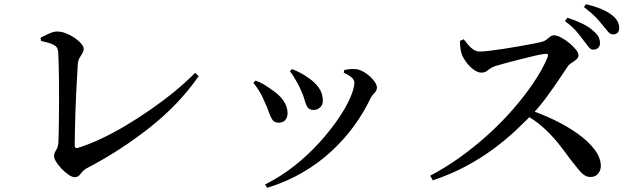

<svg xmlns="http://www.w3.org/2000/svg" viewBox="-20 -848 3030 920"><path d="M337 1Q326 1 309 -10.5Q292 -22 276 -38.5Q260 -55 249.5 -72Q239 -89 239 -100Q239 -114 249 -129Q259 -144 260 -168Q261 -187 261.5 -220.5Q262 -254 262.5 -296.5Q263 -339 263 -383.5Q263 -428 262.5 -470Q262 -512 261 -545.5Q260 -579 259 -598Q258 -611 252.5 -620Q247 -629 230 -636.5Q213 -644 176 -652L175 -668Q193 -677 215 -687Q237 -697 254 -697Q274 -697 296 -688.5Q318 -680 337.5 -666.5Q357 -653 369 -639Q381 -625 381 -615Q381 -604 375 -593.5Q369 -583 362 -571.5Q355 -560 353 -544Q352 -528 350 -492.5Q348 -457 345.5 -410.5Q343 -364 341.5 -315Q340 -266 339 -223Q338 -180 338 -152Q338 -136 352 -139Q401 -154 459.5 -181Q518 -208 579.5 -244.5Q641 -281 701.5 -323Q762 -365 817 -410Q872 -455 915 -499L932 -483Q838 -348 699 -238Q560 -128 400 -44Q382 -35 374 -24.5Q366 -14 358.5 -6.5Q351 1 337 1Z M1250 36Q1326 -2 1391.5 -54Q1457 -106 1509.5 -164Q1562 -222 1600 -277.5Q1638 -333 1658 -379Q1678 -425 1678 -452Q1678 -465 1665 -476.5Q1652 -488 1627 -500L1630 -513Q1641 -515 1655.5 -516.5Q1670 -518 1682 -517Q1699 -516 1717.5 -506.5Q1736 -497 1751.5 -483Q1767 -469 1776.5 -454.5Q1786 -440 1786 -428Q1786 -414 1773.5 -401.5Q1761 -389 1753 -372Q1723 -309 1677 -245.5Q1631 -182 1570 -125Q1509 -68 1431.5 -22.5Q1354 23 1260 52ZM1314 -260Q1295 -260 1285.5 -274Q1276 -288 1268.5 -310.5Q1261 -333 1248 -360Q1236 -389 1222.5 -411Q1209 -433 1194 -451L1205 -462Q1227 -454 1246.5 -442Q1266 -430 1279 -420Q1317 -396 1337.5 -366.5Q1358 -337 1358 -305Q1358 -286 1347 -273Q1336 -260 1314 -260ZM1482 -321Q1463 -321 1454 -334Q1445 -347 1439.5 -369Q1434 -391 1421 -418Q1415 -432 1406 -448.5Q1397 -465 1387.5 -480.5Q1378 -496 1369 -506L1379 -517Q1402 -508 1421 -498Q1440 -488 1459 -474Q1489 -454 1508 -427Q1527 -400 1527 -365Q1527 -344 1513 -332.5Q1499 -321 1482 -321Z M2823 -610Q2811 -610 2801 -622Q2791 -634 2778 -652Q2763 -673 2742.5 -697Q2722 -721 2687 -747L2699 -763Q2739 -750 2771 -734.5Q2803 -719 2824 -699Q2842 -684 2848.5 -670Q2855 -656 2855 -641Q2855 -627 2846 -618.5Q2837 -610 2823 -610ZM2041 -6Q2112 -43 2181.5 -92.5Q2251 -142 2316 -200.5Q2381 -259 2436.5 -322.5Q2492 -386 2535.5 -450Q2579 -514 2604 -574Q2611 -592 2593 -590Q2573 -588 2541 -580.5Q2509 -573 2473.5 -564Q2438 -555 2406 -546.5Q2374 -538 2355 -532Q2339 -527 2329 -519.5Q2319 -512 2310 -506Q2301 -500 2287 -500Q2269 -500 2249.5 -514.5Q2230 -529 2215 -549Q2200 -569 2194 -584Q2189 -597 2186.5 -614.5Q2184 -632 2184 -652L2202 -660Q2212 -647 2223.5 -633Q2235 -619 2249 -610Q2263 -601 2279 -601Q2298 -601 2329 -605Q2360 -609 2396.5 -614.5Q2433 -620 2469 -626.5Q2505 -633 2534 -638.5Q2563 -644 2578 -648Q2590 -651 2599 -658.5Q2608 -666 2616.5 -672.5Q2625 -679 2634 -679Q2648 -679 2668 -668.5Q2688 -658 2707 -642.5Q2726 -627 2739 -611Q2752 -595 2752 -584Q2752 -572 2741.5 -563Q2731 -554 2718.5 -546.5Q2706 -539 2700 -529Q2682 -502 2656 -463.5Q2630 -425 2598.5 -382Q2567 -339 2530 -300Q2495 -264 2449 -221Q2403 -178 2344.5 -134.5Q2286 -91 2213.5 -52Q2141 -13 2054 16ZM2809 0Q2792 0 2778 -10Q2764 -20 2749 -39.5Q2734 -59 2712 -86Q2682 -128 2651.5 -165.5Q2621 -203 2582 -238Q2543 -273 2487 -304L2505 -326Q2571 -304 2634 -274Q2697 -244 2748 -207.5Q2799 -171 2829 -131.5Q2859 -92 2859 -52Q2859 -33 2846.5 -16.5Q2834 0 2809 0ZM2918 -683Q2904 -683 2894 -695.5Q2884 -708 2868 -727Q2854 -745 2834.5 -765.5Q2815 -786 2778 -814L2788 -828Q2829 -818 2860.5 -805Q2892 -792 2912 -776Q2931 -761 2939 -746Q2947 -731 2947 -714Q2947 -699 2939 -691Q2931 -683 2918 -683Z"/></svg>

Font: Noto Serif SC ExtraLight SemiBold
Style: Regular
Weight: 600
Version: Version 2.002-H1;hotconv 1.1.0;makeotfexe 2.6.0